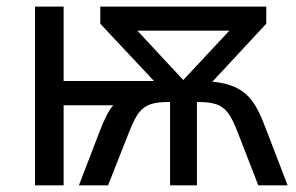

<svg xmlns="http://www.w3.org/2000/svg" viewBox="-20 -556 889 576"><path d="M280.8 -536.1V-484.9L441.9 -313H170.9V-536.1H85V0H170.9V-240.2H319.8C307.6 -227.1 294.4 -201.7 279.8 -164.1L216.8 0H304.2L368.2 -162.1C379.4 -189.9 389.2 -209.5 398.4 -220.2C416.5 -241.7 440.4 -250 484.9 -250H490.2V0H570.8V-250H576.2C598.1 -250 615.7 -247.6 628.9 -243.2C642.1 -238.8 652.8 -231 662.1 -219.7C671.4 -208.5 681.2 -189.5 691.9 -162.1L754.9 0H842.8L779.8 -164.1C748.5 -245.1 725.6 -300.8 617.2 -311L778.8 -484.9V-536.1ZM529.8 -315.9 392.1 -463.9H668Z"/></svg>

Font: Noto Reveo Sans
Style: Regular
Weight: 400
Designer: Monotype Design team
Foundry: Monotype Imaging Inc.
Version: Version 1.04